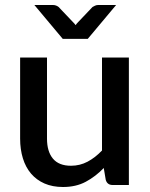

<svg xmlns="http://www.w3.org/2000/svg" viewBox="-20 -740 601 768"><path d="M168 -510H60.5V-185.5C60.5 -156.8 64.2 -130.6 71.5 -106.8C78.8 -82.9 89.8 -62.5 104.2 -45.5C118.8 -28.5 136.7 -15.3 158 -6C179.3 3.3 204 8 232 8C266.7 8 297.1 1 323.2 -13C349.4 -27 373.3 -45.3 395 -68L403 -20.5C407 -6.8 416.2 0 430.5 0H495.5V-510H388V-138C370 -119 350.7 -104.1 330.2 -93.2C309.7 -82.4 287.7 -77 264 -77C231.7 -77 207.6 -86.5 191.7 -105.5C175.9 -124.5 168 -151.2 168 -185.5ZM117.5 -720 231 -584.5H331L444.5 -720H372.5C368.2 -720 364 -719.1 360 -717.2C356 -715.4 352.7 -713.7 350 -712L292 -651C288.3 -647.3 285.2 -643.5 282.5 -639.5C280.8 -641.8 279.2 -643.9 277.5 -645.8C275.8 -647.6 274.2 -649.3 272.5 -651L214.5 -712C212.2 -714 209 -715.8 205 -717.5C201 -719.2 196.7 -720 192 -720Z"/></svg>

Font: Lato Semibold
Style: Regular
Weight: 600
Designer: Lukasz Dziedzic
Foundry: tyPoland Lukasz Dziedzic
Version: Version 2.006; 2014-01-15